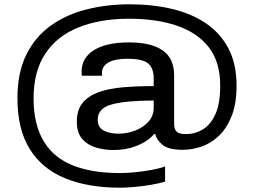

<svg xmlns="http://www.w3.org/2000/svg" viewBox="-20 -718 1179 892"><path d="M538 154Q390 154 283 110.5Q176 67 118.5 -25Q61 -117 61 -262Q61 -381 102.5 -464.5Q144 -548 216.5 -599.5Q289 -651 383 -674.5Q477 -698 582 -698Q689 -698 779.5 -676.5Q870 -655 937 -609.5Q1004 -564 1041.5 -492.5Q1079 -421 1079 -320Q1079 -236 1056 -178.5Q1033 -121 996.5 -86.5Q960 -52 916 -37Q872 -22 829 -22Q762 -22 734 -46Q706 -70 702 -95H696Q665 -60 615.5 -40.5Q566 -21 507 -21Q465 -21 426 -32.5Q387 -44 362 -72.5Q337 -101 337 -153Q337 -208 364 -240.5Q391 -273 439 -290Q487 -307 552 -312.5Q617 -318 694 -318V-354Q694 -401 668.5 -423Q643 -445 572 -445Q513 -445 483.5 -427.5Q454 -410 454 -381V-366H360Q359 -372 359 -385Q359 -449 416.5 -485Q474 -521 579 -521Q682 -521 735.5 -484Q789 -447 789 -367V-142Q789 -117 801 -106Q813 -95 844 -95Q886 -95 922 -116.5Q958 -138 980.5 -187Q1003 -236 1003 -321Q1003 -431 949.5 -499Q896 -567 801 -599Q706 -631 581 -631Q444 -631 344 -590.5Q244 -550 190 -468Q136 -386 136 -261Q136 -87 234 -0.5Q332 86 540 86Q569 86 609 82Q649 78 686.5 71Q724 64 747 55V126Q720 134 682 140.5Q644 147 605 150.5Q566 154 538 154ZM530 -97Q571 -97 608.5 -111.5Q646 -126 670 -153Q694 -180 694 -217V-251Q569 -251 501.5 -233.5Q434 -216 434 -162Q434 -126 462 -111.5Q490 -97 530 -97Z"/></svg>

Font: Archivo SemiExpanded Medium
Style: Regular
Weight: 500
Width: 6
Designer: Hector Gatti
Foundry: Omnibus-Type
Version: Version 2.001; ttfautohint (v1.8.3)